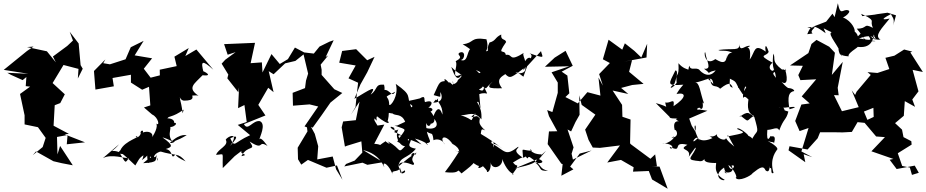

<svg xmlns="http://www.w3.org/2000/svg" viewBox="-20 -1022 5687 1179"><path d="M46 -563 119 -530 142 -549 138 -493 165 -490 103 -445 131 -314V-258L213 -241L265 -169L261 -204L260 -174L242 -119L181 -69L201 -92L308 -32L359 -20L427 -7L349 -126L333 -74L330 -181L395 -193L390 -136L502 -148L377 -197L403 -200L309 -250L316 -376L350 -389L378 -443L303 -512L370 -623L462 -599L458 -540L488 -600L475 -622L463 -755L408 -827L428 -773L393 -740L305 -675L323 -639L268 -707L146 -733L186 -736L146 -709L3 -593L154 -569L25 -575Z M914 -319C954 -301 963 -241 938 -265C954 -249 927 -190 899 -161C938 -193 903 -225 857 -208C864 -226 842 -222 843 -206C850 -205 827 -164 813 -186C858 -182 746 -162 719 -99C720 -100 688 -76 738 -76C648 -124 644 -57 711 -136L612 -51C664 -79 748 -48 771 -51C748 -19 753 -17 715 -83C720 -94 768 -46 811 -6C845 -62 827 -44 896 -94C843 -79 871 -69 851 -39C929 -91 892 -126 884 -87C882 -2 902 -4 901 -63C919 -34 938 -90 859 -20C958 -25 933 -40 941 -74C945 1 957 -57 935 -61C912 -40 930 -107 1012 -91C1001 -120 970 -85 957 -94C1070 -60 1070 -88 1120 -31C1032 -72 1073 -76 1056 -72C1026 -37 1048 -98 998 -107C1036 -119 1050 -127 978 -178C991 -177 1080 -140 1023 -144C1092 -212 1130 -187 1128 -193C1053 -148 1067 -170 1044 -146C992 -201 1056 -252 1006 -251C1036 -220 1100 -283 1027 -265C1059 -251 1060 -296 1008 -295C1018 -313 1037 -298 1108 -349C1095 -309 1109 -320 1086 -411C1083 -449 1080 -403 1113 -404C1173 -405 1171 -423 1145 -465C1092 -410 1168 -445 1199 -434C1126 -483 1174 -507 1224 -560C1313 -550 1191 -606 1230 -578C1212 -646 1219 -658 1290 -594L1186 -718L1118 -678L1139 -727L1051 -674L1065 -616L961 -594L963 -476L972 -503L976 -563L905 -545L863 -600L914 -664L807 -682L862 -771L783 -732L751 -658L655 -627L614 -634L627 -657L557 -586L566 -472L679 -492L671 -543L784 -563V-515L853 -471L895 -489L904 -362L943 -388L864 -362Z M1427 -702 1363 -655 1341 -631 1382 -564 1376 -541 1443 -456 1448 -486 1442 -358 1481 -377 1495 -273 1440 -255 1516 -192C1411 -145 1424 -112 1394 -172C1419 -187 1461 -199 1393 -126C1452 -210 1383 -191 1366 -164C1388 -128 1317 -107 1307 -71C1362 -74 1344 -95 1348 10L1421 -63L1482 -110C1418 -73 1528 -76 1462 -63C1502 -137 1556 -90 1513 -153C1607 -92 1559 -166 1624 -125C1626 -118 1579 -194 1572 -163C1573 -178 1617 -259 1576 -278C1532 -286 1501 -213 1478 -260L1610 -313L1566 -378L1627 -483L1660 -456L1630 -585L1660 -566L1731 -633L1794 -648L1844 -688L1872 -570L1859 -527L1853 -481L1777 -452L1779 -373L1881 -381L1934 -368L1850 -246L1865 -240L1868 -215L1808 -115L1810 -44L1830 -11L1871 -40L1985 8L2049 -6L2083 82L2044 18L2023 -61L1928 -43L1934 -124L1913 -200L1890 -243L1900 -238C1937 -288 1973 -340 2009 -392L2082 -451L2033 -474L1955 -562V-594L1949 -625L1995 -681L1980 -672L2029 -775L2003 -766L1942 -736L1907 -693L1848 -700L1791 -730L1748 -659L1698 -629L1647 -690L1592 -577L1588 -639L1519 -634L1546 -759L1356 -751L1378 -686Z M2254 -314C2322 -263 2281 -279 2295 -308C2326 -282 2373 -253 2366 -274C2335 -294 2347 -308 2357 -266C2380 -343 2350 -329 2391 -325C2406 -309 2446 -328 2468 -274C2407 -247 2427 -251 2403 -251C2489 -219 2474 -242 2418 -151C2427 -159 2438 -113 2477 -184C2443 -135 2393 -218 2460 -182C2366 -239 2417 -178 2400 -237C2344 -265 2412 -190 2432 -238C2385 -172 2463 -101 2474 -133C2418 -66 2448 -111 2360 -154C2400 -117 2328 -163 2350 -156C2288 -118 2340 -135 2278 -139L2340 -257L2298 -251L2280 -281L2275 -317L2318 -439L2241 -390L2237 -281ZM2094 0 2206 -23 2236 -10 2332 -26 2209 -101C2321 -73 2337 9 2340 4C2321 -40 2372 -15 2395 62C2372 10 2420 46 2439 7C2421 64 2483 39 2464 24C2426 63 2424 -36 2450 46C2406 -16 2431 -44 2517 -9C2540 -24 2481 -27 2536 -86C2532 -47 2527 -108 2504 -68C2513 -57 2537 -96 2426 1C2435 -63 2480 -44 2534 -109C2452 -123 2525 -153 2496 -181C2492 -162 2483 -147 2485 -169C2581 -136 2590 -114 2528 -171C2591 -156 2633 -116 2593 -141C2654 -151 2594 -160 2597 -267C2611 -225 2638 -271 2615 -261C2687 -261 2617 -359 2617 -335C2656 -343 2627 -377 2589 -351C2627 -357 2658 -417 2590 -395C2582 -406 2597 -441 2560 -419C2579 -422 2485 -400 2463 -398C2468 -394 2534 -375 2505 -363C2472 -438 2516 -432 2410 -507C2432 -437 2377 -364 2370 -379C2369 -449 2319 -410 2407 -459C2381 -410 2370 -505 2308 -455C2318 -422 2353 -447 2338 -502C2280 -507 2302 -473 2256 -441C2297 -504 2253 -473 2156 -415L2193 -503L2235 -578L2280 -673L2235 -652L2167 -720L2081 -709L2063 -637L2164 -620L2120 -541L2179 -514L2173 -464L2163 -365L2135 -318L2188 -398L2165 -284L2087 -276L2078 -240L2098 -122L2111 -127L2199 -154L2205 -85L2158 -36L2105 -15Z M3268 -19 3333 -96 3301 -67C3313 -72 3304 -50 3305 -74C3231 -74 3227 -125 3246 -96C3176 -98 3188 -126 3192 -53C3113 -103 3172 -109 3162 -121C3083 -60 3086 -92 3003 -140C2984 -148 3017 -181 3012 -116C3016 -109 2981 -175 3068 -107C2958 -192 2951 -183 2918 -211C2921 -171 2925 -183 2931 -191C2937 -226 2932 -235 2960 -221C2891 -280 2949 -291 2914 -304C2917 -322 2836 -278 2900 -327C2856 -259 2903 -287 2809 -314C2857 -314 2890 -345 2936 -289C2943 -379 2890 -401 2918 -396C2937 -332 2930 -346 2923 -444C2977 -464 2983 -419 2952 -489C2950 -442 2918 -480 2888 -488C2883 -485 2982 -423 2921 -474C2949 -479 2986 -532 2881 -609C2871 -596 2956 -579 2922 -573C2924 -560 2891 -547 2933 -498C2984 -471 2938 -466 3026 -539C2957 -481 2975 -478 3063 -480C3019 -537 3066 -554 3083 -567C3113 -535 3121 -546 3206 -610C3215 -546 3112 -585 3159 -577L3194 -551L3217 -615L3302 -708C3310 -672 3336 -658 3232 -695C3263 -676 3222 -659 3241 -642C3250 -676 3212 -682 3195 -621C3261 -604 3189 -678 3195 -591C3232 -638 3173 -689 3201 -700C3099 -635 3133 -693 3086 -685C3079 -726 3026 -674 3088 -764C3083 -786 3053 -772 3058 -810C3019 -793 3026 -771 2986 -761C2961 -712 2984 -685 2998 -717C2928 -700 2992 -694 2967 -781C2863 -796 2897 -759 2821 -750C2874 -720 2868 -709 2882 -727C2842 -726 2861 -633 2808 -654C2835 -653 2842 -717 2801 -698C2779 -681 2837 -677 2778 -646C2797 -618 2741 -528 2810 -564C2810 -564 2823 -513 2815 -564C2788 -520 2772 -553 2751 -611C2806 -553 2841 -572 2791 -530C2795 -521 2754 -485 2761 -525C2773 -467 2733 -540 2740 -511C2682 -575 2723 -490 2723 -526C2677 -519 2683 -527 2643 -438C2700 -423 2679 -422 2685 -457C2718 -381 2628 -394 2640 -391C2674 -436 2640 -385 2671 -418C2659 -391 2699 -384 2697 -318C2676 -381 2654 -344 2639 -301C2701 -236 2623 -214 2569 -248C2629 -168 2633 -235 2642 -161C2664 -172 2698 -164 2712 -135C2674 -178 2712 -204 2759 -138C2722 -152 2803 -129 2799 -89C2742 -111 2808 -73 2811 -111C2807 -102 2747 -9 2712 35C2825 49 2774 2 2814 43C2907 -29 2915 -37 2847 -56C2931 23 2927 -9 2949 -8C2928 -32 2882 49 2966 -16C2893 -36 2975 18 2970 30C2970 44 3002 26 2991 -38C2993 33 3071 4 3064 -46C3064 -46 3090 32 3134 47C3113 63 3143 26 3155 8C3154 -30 3164 16 3130 -24C3215 -77 3172 -40 3209 -61C3228 -30 3214 -75 3242 -51C3318 -1 3286 12 3346 27C3283 28 3312 15 3270 -22C3310 -14 3329 -31 3285 -47C3263 -22 3254 -13 3142 12L3276 -43Z M4014 -1 4003 -74 3974 -47 3854 -136 3849 -142 3852 -288 3802 -305 3800 -378 3742 -466 3838 -445 3794 -482 3862 -500 3932 -507 3843 -581 3861 -652 3813 -644 3950 -669 3954 -753 3918 -669 3875 -710 3817 -756 3801 -717 3717 -778 3682 -658 3725 -635 3659 -567 3682 -496 3655 -546 3667 -435 3587 -456 3528 -387 3452 -426 3476 -449 3464 -558 3429 -582 3497 -618 3453 -710 3386 -668 3326 -612 3476 -615 3367 -578 3405 -515V-452L3372 -334L3340 -346L3351 -309L3402 -216L3351 -215L3343 -137L3427 -17L3435 -14L3427 57L3501 18L3481 1L3540 -79L3613 -98L3498 -42L3490 -78L3502 -117L3465 -227L3487 -215L3514 -273L3539 -317L3537 -437L3552 -378L3636 -318L3573 -226L3594 -163L3620 -116L3664 -114L3787 -129L3709 -24L3793 -40L3871 5L3867 32L3964 28L3984 80L4080 137L4030 1L3986 0Z M4277 -349C4239 -343 4279 -375 4283 -352C4311 -357 4282 -412 4304 -385C4278 -453 4277 -522 4246 -514C4322 -528 4353 -566 4360 -506C4292 -579 4305 -540 4340 -537C4351 -471 4373 -508 4402 -477C4466 -528 4468 -503 4480 -484C4438 -491 4483 -545 4446 -570C4396 -553 4416 -560 4441 -548C4522 -512 4480 -530 4541 -443C4563 -461 4531 -462 4574 -517C4508 -465 4498 -537 4514 -481C4610 -507 4530 -476 4544 -420C4558 -449 4588 -380 4578 -426C4574 -392 4559 -331 4609 -311C4557 -277 4585 -268 4527 -312C4507 -285 4546 -333 4575 -328C4604 -315 4615 -297 4611 -307C4643 -195 4631 -227 4605 -180C4588 -156 4618 -170 4574 -189C4580 -193 4510 -249 4506 -230C4562 -205 4561 -207 4447 -184C4450 -206 4452 -181 4489 -122C4463 -144 4450 -154 4438 -174C4432 -149 4370 -180 4384 -199C4345 -161 4304 -212 4355 -174C4277 -137 4256 -188 4264 -172C4205 -116 4262 -215 4275 -158C4217 -264 4265 -275 4249 -216C4213 -269 4217 -281 4232 -238L4212 -294L4324 -342ZM4103 -349C4114 -312 4108 -354 4103 -353C4081 -290 4086 -296 4140 -294C4109 -289 4180 -262 4201 -263C4174 -272 4103 -306 4123 -224C4135 -229 4156 -179 4103 -176C4149 -205 4090 -129 4046 -143C4148 -137 4096 -89 4093 -120C4180 -80 4100 -157 4201 -133C4137 -96 4229 -115 4209 -59C4241 -103 4257 -130 4251 -107C4223 -48 4184 -40 4284 -32C4241 -45 4300 -9 4312 -62C4291 -28 4322 -22 4372 -21C4393 -30 4341 34 4430 82C4421 95 4348 61 4426 7C4431 41 4460 61 4424 30C4445 45 4496 39 4472 -5C4508 -17 4469 49 4453 -9C4479 6 4514 70 4497 69C4513 98 4595 56 4602 41C4646 6 4668 -8 4681 24C4714 53 4703 -34 4707 11C4726 1 4706 52 4730 40C4702 -52 4751 -98 4751 -102C4764 -112 4729 -138 4695 -156C4751 -137 4716 -165 4733 -142C4751 -206 4711 -176 4712 -188C4712 -188 4684 -125 4692 -228C4700 -207 4699 -242 4652 -230C4715 -208 4749 -256 4765 -221C4793 -297 4808 -284 4821 -337C4774 -351 4820 -337 4773 -377C4789 -350 4758 -364 4737 -364C4801 -355 4821 -366 4822 -363C4885 -371 4859 -359 4828 -351C4814 -432 4824 -457 4857 -463C4856 -481 4810 -483 4820 -481C4789 -502 4778 -526 4764 -534C4806 -488 4825 -517 4800 -601C4821 -571 4793 -604 4783 -594C4711 -649 4747 -662 4728 -693C4719 -581 4736 -618 4745 -544C4700 -595 4764 -566 4731 -595C4730 -572 4681 -604 4724 -637C4623 -691 4690 -673 4700 -704C4678 -771 4677 -724 4682 -705C4608 -758 4619 -706 4584 -656C4599 -772 4537 -707 4587 -740C4553 -747 4525 -696 4519 -753C4525 -705 4483 -728 4391 -715C4406 -705 4440 -718 4477 -698C4435 -701 4444 -627 4442 -685C4444 -597 4366 -670 4371 -658C4306 -612 4301 -711 4311 -700C4318 -646 4356 -594 4303 -600C4370 -553 4292 -574 4375 -590C4324 -522 4265 -604 4276 -592C4253 -614 4219 -582 4213 -621C4216 -601 4214 -651 4203 -565C4259 -609 4198 -571 4146 -634C4152 -533 4128 -591 4135 -513C4105 -471 4078 -477 4121 -507C4146 -574 4137 -592 4127 -589C4086 -504 4069 -494 4176 -502C4132 -452 4131 -433 4134 -445C4195 -457 4197 -424 4116 -370C4124 -428 4098 -384 4065 -393C4070 -352 4091 -367 4007 -389L4096 -300Z M5308 -918C5353 -889 5320 -897 5340 -851C5278 -883 5311 -845 5241 -846C5300 -779 5265 -766 5355 -769C5351 -777 5265 -756 5276 -826C5228 -783 5264 -799 5228 -829C5233 -850 5194 -911 5139 -919C5138 -892 5215 -948 5190 -958C5156 -972 5142 -916 5125 -1002L5105 -917L5092 -938L5053 -889L4967 -856L4937 -855C4976 -841 4965 -864 4983 -853C4931 -808 5009 -821 4937 -812C4961 -873 4977 -872 5050 -818C5038 -859 5019 -854 5087 -824C5055 -815 5140 -731 5149 -676C5170 -793 5104 -749 5140 -685C5171 -735 5086 -683 5191 -676C5181 -702 5291 -748 5231 -737C5337 -715 5343 -790 5345 -810C5371 -756 5351 -784 5310 -808C5330 -774 5342 -771 5255 -786C5367 -827 5321 -753 5384 -837C5327 -796 5342 -774 5387 -779C5345 -801 5396 -849 5443 -908C5414 -902 5372 -895 5452 -936C5454 -920 5477 -911 5465 -866L5482 -928L5430 -944L5366 -935L5350 -932L5275 -923L5268 -937ZM5520 -3 5493 -81 5578 -134 5576 -155 5528 -180 5519 -226 5445 -295 5461 -253 5530 -311 5536 -401 5599 -366 5582 -411 5620 -461 5584 -593 5647 -580 5570 -700 5582 -705 5532 -718 5472 -680 5417 -667 5441 -598 5368 -574 5307 -579 5327 -562 5240 -459 5231 -439 5210 -467 5253 -364 5150 -339 5101 -438 5130 -437 5124 -483 5155 -642 5088 -562 5107 -698 5072 -735 4994 -777 4963 -752 4944 -696 4831 -620 4910 -618 4882 -561 4895 -530 4992 -535 4903 -430 4952 -387 4901 -380 4863 -279 4890 -217 4945 -236 4901 -92 4968 -57 4915 -75 4925 -26 4822 -99 4828 -124 4939 -104 5001 -173 5016 -210H5093L5154 -209L5211 -212L5246 -272L5315 -265L5285 -337L5389 -378L5342 -396L5345 -304L5283 -275L5360 -184L5414 -180L5331 -93L5466 -46L5443 -41L5486 16L5597 -5L5622 39L5580 52L5567 7Z"/></svg>

Font: Hussar Lance
Style: ExBd
Weight: 700
Foundry: Cannot Into Space Fonts, PlusOne Fonts
Version: Version 2.270